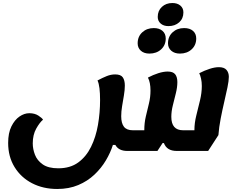

<svg xmlns="http://www.w3.org/2000/svg" viewBox="-20 -975 1590 1272"><path d="M359 277Q266 277 192.5 239Q119 201 76.5 132Q34 63 34 -28Q34 -94 55.5 -137.5Q77 -181 109 -203Q141 -225 174 -225Q210 -225 234.5 -209Q259 -193 265 -182Q243 -164 220 -123Q197 -82 197 -25Q197 12 211.5 50Q226 88 263 114Q300 140 366 140Q445 140 498 101.5Q551 63 583 -2Q615 -67 629 -147.5Q643 -228 643 -312Q643 -357 639 -390Q635 -423 626 -442Q660 -460 687.5 -471Q715 -482 743 -482Q780 -482 793.5 -462.5Q807 -443 807 -408Q807 -379 801 -343.5Q795 -308 789 -272Q783 -236 783 -205Q783 -159 801 -135.5Q819 -112 860 -112H936V-114Q936 -160 946 -203Q956 -246 966.5 -288.5Q977 -331 977 -375Q977 -429 960 -461Q994 -479 1028.5 -490Q1063 -501 1091 -501Q1126 -501 1140.5 -483Q1155 -465 1155 -431Q1155 -397 1145 -357Q1135 -317 1125 -277Q1115 -237 1115 -201Q1115 -112 1193 -112H1268V-114Q1268 -160 1280.5 -210Q1293 -260 1305 -310Q1317 -360 1317 -405Q1317 -432 1312 -454Q1307 -476 1300 -490Q1335 -508 1369 -519Q1403 -530 1430 -530Q1465 -530 1480.5 -512Q1496 -494 1496 -466Q1496 -440 1487 -396.5Q1478 -353 1465.5 -299.5Q1453 -246 1442 -189.5Q1431 -133 1427 -80L1359 25H1151Q1085 25 1066 -27H1057L1023 25H823Q766 25 744 -15H728Q712 36 681.5 87.5Q651 139 605.5 182Q560 225 498.5 251Q437 277 359 277ZM1096 -802Q1064 -802 1044.5 -819Q1025 -836 1025 -863Q1025 -904 1052.5 -929.5Q1080 -955 1122 -955Q1155 -955 1175 -938Q1195 -921 1195 -893Q1195 -852 1167 -827Q1139 -802 1096 -802ZM1172 -620Q1136 -620 1114.5 -639Q1093 -658 1093 -688Q1093 -733 1123.5 -761Q1154 -789 1200 -789Q1237 -789 1258.5 -770.5Q1280 -752 1280 -720Q1280 -676 1249.5 -648Q1219 -620 1172 -620ZM970 -620Q934 -620 913 -639Q892 -658 892 -688Q892 -733 922.5 -761Q953 -789 999 -789Q1035 -789 1056.5 -770.5Q1078 -752 1078 -720Q1078 -676 1047.5 -648Q1017 -620 970 -620Z"/></svg>

Font: Lemonada SemiBold
Style: Regular
Weight: 600
Designer: Mohamed Gaber (Arabic), Eduardo Tunni (Latin)
Foundry: Kief Type Foundry
Version: Version 4.005; ttfautohint (v1.8.3)